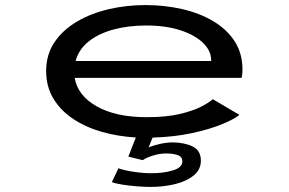

<svg xmlns="http://www.w3.org/2000/svg" viewBox="-20 -532 1140 757"><path d="M573.5 205Q549 205 518.5 202.5Q488 200 461.5 195.8Q435 191.5 421 186L447 131.5Q468.5 139.5 506 145.2Q543.5 151 576.5 151Q625 151 662 139.8Q699 128.5 699 104.5Q699 85.5 679.8 79.2Q660.5 73 635 73Q609 73 581.8 81.8Q554.5 90.5 543 99.5L486 85.5L515.5 10Q445.5 6 382 -12Q318.5 -30 269 -62.8Q219.5 -95.5 190.8 -142.8Q162 -190 162 -252Q162 -317 194.8 -365.5Q227.5 -414 283.2 -446.8Q339 -479.5 408.8 -495.8Q478.5 -512 553 -512Q628 -512 696.8 -496.5Q765.5 -481 819.5 -449.2Q873.5 -417.5 904.8 -369.8Q936 -322 936 -257Q936 -247 935 -238.5Q934 -230 932.5 -225H274.5Q286 -155.5 361.2 -112.8Q436.5 -70 558.5 -70Q634.5 -70 687.2 -82.2Q740 -94.5 772.2 -111Q804.5 -127.5 819 -141L924 -79Q904 -62.5 855.8 -42.5Q807.5 -22.5 737.2 -7.2Q667 8 581.5 10.5L566 49Q585.5 41 611.8 35.2Q638 29.5 660 29.5Q706 29.5 739 45.2Q772 61 772 101.5Q772 136.5 744 159.5Q716 182.5 670.5 193.8Q625 205 573.5 205ZM556 -431.5Q487 -431.5 428.8 -416Q370.5 -400.5 330.8 -369.5Q291 -338.5 278 -291.5H812.5V-294.5Q812.5 -332 780.5 -363Q748.5 -394 691 -412.8Q633.5 -431.5 556 -431.5Z"/></svg>

Font: Trispace Expanded
Style: Regular
Weight: 400
Width: 7
Designer: Tyler Finck
Foundry: Etcetera Type Company
Version: Version 1.210; ttfautohint (v1.8.3)